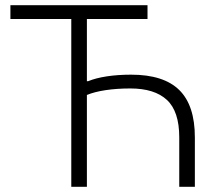

<svg xmlns="http://www.w3.org/2000/svg" viewBox="-20 -718 831 738"><path d="M254 0V-645H20V-698H547V-645H314V-406H319Q348 -418 390.5 -424.5Q433 -431 484 -431Q609 -431 669 -372Q729 -313 729 -190V0H669V-190Q669 -290 621.5 -334Q574 -378 481 -378Q429 -378 386 -371.5Q343 -365 314 -353V0Z"/></svg>

Font: IBM Plex Sans Light
Style: Regular
Weight: 300
Designer: Mike Abbink, Paul van der Laan, Pieter van Rosmalen
Foundry: Bold Monday
Version: Version 3.201